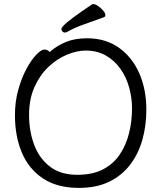

<svg xmlns="http://www.w3.org/2000/svg" viewBox="-20 -900 785 938"><path d="M488 -816Q439 -798 390.5 -781Q342 -764 308 -744Q302 -741 297 -741Q290 -741 285 -746Q280 -751 280 -758Q280 -764 292 -776.5Q304 -789 336.5 -813.5Q369 -838 430 -879Q432 -880 436 -880Q446 -880 459.5 -870.5Q473 -861 484 -848.5Q495 -836 495 -826Q495 -819 488 -816ZM223 -646Q258 -677 302 -695Q346 -713 405 -713Q495 -713 560 -667.5Q625 -622 660 -543Q695 -464 695 -363Q695 -286 675.5 -217Q656 -148 615.5 -95Q575 -42 513 -12Q451 18 366 18Q259 18 189.5 -28.5Q120 -75 86.5 -155Q53 -235 53 -337Q53 -404 69.5 -462.5Q86 -521 110 -565Q134 -609 158 -633.5Q182 -658 197 -658Q205 -658 212 -654.5Q219 -651 223 -646ZM358 -46Q432 -46 483 -72.5Q534 -99 565 -145Q596 -191 610.5 -249.5Q625 -308 625 -371Q625 -422 611 -472.5Q597 -523 568.5 -563.5Q540 -604 497.5 -628.5Q455 -653 399 -653Q356 -653 307.5 -633Q259 -613 217 -573.5Q175 -534 148.5 -475Q122 -416 122 -339Q122 -259 147 -192.5Q172 -126 224 -86Q276 -46 358 -46Z"/></svg>

Font: Moon Stars Kai T HW
Style: Regular
Weight: 400
Designer: GuiWonder
Version: Version 1.101